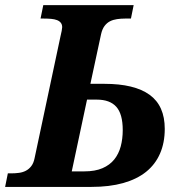

<svg xmlns="http://www.w3.org/2000/svg" viewBox="-43 -734 727 754"><path d="M238.8 -61H288.1Q330.6 -61 359.4 -73.5Q388.2 -85.9 405.8 -107.9Q423.3 -129.9 431.2 -159.4Q439 -189 439 -223.1Q439 -286.1 413.8 -314.5Q388.7 -342.8 336.9 -342.8H298.8ZM481.9 -713.9 471.2 -661.1H448.2Q432.1 -661.1 416.7 -658.9Q401.4 -656.7 388.9 -650.4Q376.5 -644 367.4 -631.8Q358.4 -619.6 354 -600.1L312 -404.8H367.2Q484.9 -404.8 544.4 -361.8Q604 -318.8 604 -228Q604 -173.3 585.4 -130.9Q566.9 -88.4 530.8 -59.3Q494.6 -30.3 440.7 -15.1Q386.7 0 315.9 0H-22.9L-12.2 -53.2H1Q16.6 -53.2 31.5 -55.2Q46.4 -57.1 58.6 -63.5Q70.8 -69.8 79.8 -81.5Q88.9 -93.3 92.8 -112.8L193.8 -587.9Q197.3 -602.1 199.2 -612.5Q201.2 -623 201.2 -627Q201.2 -637.7 195.8 -644.5Q190.4 -651.4 180.9 -655Q171.4 -658.7 158 -659.9Q144.5 -661.1 128.9 -661.1H116.2L127 -713.9Z"/></svg>

Font: Droid Serif
Style: Bold Italic
Weight: 700
Italic angle: -12°
Designer: Monotype Design team
Foundry: Monotype Imaging Inc.
Version: Version 1.03